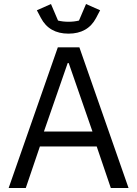

<svg xmlns="http://www.w3.org/2000/svg" viewBox="-20 -933 681 953"><path d="M183 -844 163 -882 233 -913 268 -831Q292 -825 320 -825Q348 -825 372 -831L407 -913L477 -882L457 -844Q416 -766 320 -766Q224 -766 183 -844ZM23 0 267 -698H374L618 0H530L460 -206H178L108 0ZM198 -280H439L321 -620H316Z"/></svg>

Font: Anuphan
Style: Regular
Weight: 400
Designer: Mike Abbink, Paul van der Laan, Pieter van Rosmalen, Mint Tantisuwanna
Foundry: Bold Monday; Cadson Demak
Version: Version 3.002;hotconv 1.0.109;makeotfexe 2.5.65596